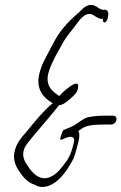

<svg xmlns="http://www.w3.org/2000/svg" viewBox="-20 -723 491 777"><path d="M39 -110C31 -76 45 -48 59 -28C74 -6 93 17 122 25C140 38 166 35 186 25C213 13 241 -18 262 -54C277 -78 280 -84 291 -125C302 -163 304 -179 297 -193C303 -196 307 -200 312 -203C329 -216 363 -219 400 -219H429C440 -219 449 -227 451 -237C453 -247 448 -255 437 -255H408C380 -255 358 -253 333 -248C320 -244 304 -231 291 -223C274 -210 255 -205 236 -196C231 -187 228 -177 225 -168C219 -151 232 -159 240 -162C249 -166 260 -171 270 -169C282 -165 283 -159 274 -127C264 -94 263 -95 252 -75C231 -46 213 -21 188 -9C144 14 111 -22 92 -52C82 -66 70 -87 75 -110C77 -120 81 -129 86 -136C92 -145 103 -158 115 -173C150 -214 192 -263 218 -296C219 -296 218 -297 219 -298C224 -297 227 -298 231 -300C246 -306 262 -321 275 -333C281 -339 289 -345 294 -360C310 -417 243 -359 229 -344L221 -335C218 -336 214 -337 212 -340C187 -357 165 -379 175 -424C180 -444 187 -460 196 -478C208 -505 223 -527 237 -554C251 -579 274 -603 286 -621C305 -647 330 -680 359 -661C367 -657 381 -645 391 -647H396C397 -641 396 -637 399 -634C408 -626 417 -645 418 -662C420 -679 411 -686 399 -683C397 -683 393 -684 387 -686C375 -692 367 -701 352 -703C334 -705 317 -692 302 -675C271 -649 231 -611 205 -565C197 -550 190 -537 184 -526L164 -488C153 -467 145 -448 139 -424C125 -363 154 -329 190 -307C191 -307 193 -307 194 -306C157 -276 118 -228 89 -192C65 -164 48 -147 39 -110Z"/></svg>

Font: Stray Cat
Style: UltCnObl
Weight: 400
Version: Version 1.0